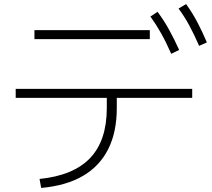

<svg xmlns="http://www.w3.org/2000/svg" viewBox="-20 -875 1040 942"><path d="M174 3Q341 -14 422.5 -100Q504 -186 504 -345V-395H57V-439H923V-395H553V-345Q553 -227 511 -143.5Q469 -60 387 -12Q305 36 182 47ZM149 -683V-727H715V-683ZM820 -611Q795 -668 770.5 -711.5Q746 -755 718 -794L753 -817Q785 -774 810 -728.5Q835 -683 859 -630ZM957 -650Q932 -707 908.5 -750.5Q885 -794 856 -833L893 -855Q924 -812 948 -766.5Q972 -721 995 -667Z"/></svg>

Font: M PLUS 1 Code Light
Style: Regular
Weight: 300
Designer: Coji Morishita
Foundry: UNDERFOREST DESIGN
Version: Version 1.002